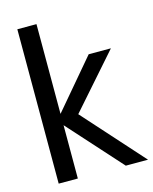

<svg xmlns="http://www.w3.org/2000/svg" viewBox="-113 -826 719 901"><g transform="rotate(-15 246.5 -375.0)"><path d="M59 0V-750H152V-314L352 -550H460L232 -291L493 0H385L152 -259V0Z"/></g></svg>

Font: Oakes Grotesk
Style: Regular
Weight: 400
Designer: Samuel Oakes
Foundry: Samuel Oakes
Version: Version 1.000;PS 001.000;hotconv 1.0.88;makeotf.lib2.5.64775